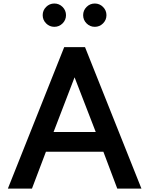

<svg xmlns="http://www.w3.org/2000/svg" viewBox="-20 -1100 871 1120"><path d="M26 0H166.5L248 -215H583L664 0H805L476 -825H354.5ZM292.5 -330 415 -649 538.5 -330ZM533 -943.5Q561 -943.5 581 -963.5Q601 -983.5 601 -1011.5Q601 -1039.5 581 -1059.5Q561 -1079.5 533 -1079.5Q505 -1079.5 485 -1059.5Q465 -1039.5 465 -1011.5Q465 -983.5 485 -963.5Q505 -943.5 533 -943.5ZM297 -943.5Q325 -943.5 345 -963.5Q365 -983.5 365 -1011.5Q365 -1039.5 345 -1059.5Q325 -1079.5 297 -1079.5Q269 -1079.5 249 -1059.5Q229 -1039.5 229 -1011.5Q229 -983.5 249 -963.5Q269 -943.5 297 -943.5Z"/></svg>

Font: Spartan SemiBold
Style: Regular
Weight: 600
Designer: Matt Bailey, Mirko Velimirovic
Foundry: Matt Bailey
Version: Version 1.003; ttfautohint (v1.8.3)